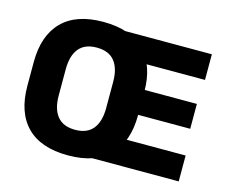

<svg xmlns="http://www.w3.org/2000/svg" viewBox="-96 -786 1103 934"><g transform="rotate(15 455.5 -319.0)"><path d="M316 17.2Q179.2 17.2 108.9 -53.8Q38.6 -124.7 38.6 -259.3V-378.5Q38.6 -511.5 108.9 -583.1Q179.2 -654.8 316 -654.8Q455 -654.8 525.3 -581.7Q595.6 -508.7 595.6 -378.5V-259.3Q595.6 -127.5 525.3 -55.2Q455 17.2 316 17.2ZM317.4 -111.9Q377.8 -111.9 407.3 -148.5Q436.8 -185 436.8 -252.8V-384.9Q436.8 -452.9 407.3 -489.3Q377.8 -525.7 317.4 -525.7Q257.1 -525.7 227.6 -489.3Q198 -452.9 198 -384.9V-252.8Q198 -185 227.6 -148.5Q257.1 -111.9 317.4 -111.9ZM410.1 0V-130.3H870V0ZM512.8 -261.7V-386.9H857.9V-261.7ZM409.9 -509.9V-639H865.8V-509.9Z"/></g></svg>

Font: Anek Bangla Medium
Style: Regular
Weight: 500
Designer: Sulekha Rajkumar (Bangla), Yesha Goshar (Latin)
Foundry: Ek Type
Version: Version 1.003